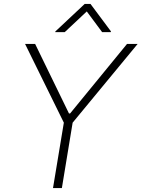

<svg xmlns="http://www.w3.org/2000/svg" viewBox="-20 -949 715 969"><path d="M106.5 -727.3H157.3L328.1 -376.4H333.8L621.1 -727.3H674.7L346.6 -329.9L292.3 0H247.5L302.2 -329.9ZM258.5 -786.9 259.6 -790.5 407.3 -929H436.8L540.1 -790.5L538.7 -786.9H495.4L418 -891.3L306.8 -786.9Z"/></svg>

Font: Inter P Extra Light
Style: Italic
Weight: 200
Italic angle: 9.39999°
Designer: Rasmus Andersson
Foundry: rsms
Version: Version 3.018;git-588b23468